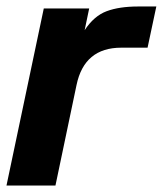

<svg xmlns="http://www.w3.org/2000/svg" viewBox="-27 -572 502 592"><path d="M399 -552H455L428 -425H347Q233 -425 209 -310L144 0H-7L108 -546H248L234 -479Q263 -523 302 -537.5Q341 -552 399 -552Z"/></svg>

Font: Plus Jakarta Display
Style: Bold Italic
Weight: 700
Italic angle: -12°
Designer: Gumpita Rahayu
Foundry: Tokotype Studio
Version: Version 1.000;hotconv 1.0.109;makeotfexe 2.5.65596